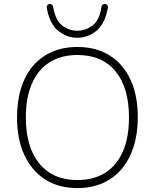

<svg xmlns="http://www.w3.org/2000/svg" viewBox="-20 -953 791 981"><path d="M375 8Q280 8 211 -36Q142 -80 104.5 -161Q67 -242 67 -353Q67 -437 88 -503.5Q109 -570 149 -616.5Q189 -663 246 -688Q303 -713 375 -713Q471 -713 540.5 -669.5Q610 -626 647 -545.5Q684 -465 684 -354Q684 -270 662.5 -203Q641 -136 601 -89Q561 -42 504 -17Q447 8 375 8ZM375 -33Q459 -33 518 -70.5Q577 -108 608 -179.5Q639 -251 639 -353Q639 -505 570.5 -588.5Q502 -672 375 -672Q292 -672 233 -634.5Q174 -597 143 -525.5Q112 -454 112 -353Q112 -202 181 -117.5Q250 -33 375 -33ZM375 -760Q321 -760 277 -796Q233 -832 219 -913Q218 -922 223 -927.5Q228 -933 235 -933Q239 -933 242.5 -931Q246 -929 248.5 -925.5Q251 -922 252 -916Q263 -849 298 -822.5Q333 -796 375 -796Q417 -796 452.5 -822.5Q488 -849 498 -916Q499 -922 501.5 -925.5Q504 -929 508 -931Q512 -933 515 -933Q522 -933 527.5 -927.5Q533 -922 531 -913Q517 -832 473 -796Q429 -760 375 -760Z"/></svg>

Font: Nunito ExtraLight
Style: Regular
Weight: 200
Designer: Vernon Adams
Foundry: Vernon Adams
Version: Version 3.602